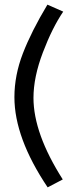

<svg xmlns="http://www.w3.org/2000/svg" viewBox="-20 -764 323 826"><path d="M184 -744 252 -714Q205 -645 164.5 -538.5Q124 -432 124 -343Q124 -190 250 8L185 42Q42 -171 42 -346Q42 -440 78.5 -534.5Q115 -629 184 -744Z"/></svg>

Font: Raleway-v4020 Medium
Style: Regular
Weight: 500
Designer: Matt McInerney, Pablo Impallari, Rodrigo Fuenzalida
Foundry: Matt McInerney, Pablo Impallari, Rodrigo Fuenzalida
Version: Version 4.020;PS 004.020;hotconv 1.0.88;makeotf.lib2.5.64775